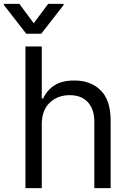

<svg xmlns="http://www.w3.org/2000/svg" viewBox="-54 -966 665 986"><path d="M160.5 -328.1V0H76.7V-727.3H160.5V-460.2H167.6Q186.8 -502.5 225.3 -527.5Q263.8 -552.6 328.1 -552.6Q411.9 -552.6 463.1 -502.1Q514.2 -451.7 514.2 -346.6V0H430.4V-340.9Q430.4 -405.9 396.8 -441.6Q363.3 -477.3 304 -477.3Q241.8 -477.3 201.2 -438.4Q160.5 -399.5 160.5 -328.1ZM45.5 -946 119.3 -846.6 193.2 -946H272.7V-940.3L157.7 -792.6H81L-34.1 -940.3V-946Z"/></svg>

Font: Inter Zeller
Style: Regular
Weight: 400
Designer: Rasmus Andersson; Joe Bland
Foundry: zeller
Version: Version 3.015;git-dec3a8cb1